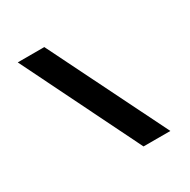

<svg xmlns="http://www.w3.org/2000/svg" viewBox="-177 -868 1131 1142"><g transform="rotate(-30 388.5 -296.5)"><path d="M488.4 107 90.4 -700H272.7L672.7 107Z"/></g></svg>

Font: Lexend Tera
Style: Regular
Weight: 400
Designer: Bonnie Shaver-Troup, Thomas Jockin
Foundry: Lexend
Version: Version 1.007